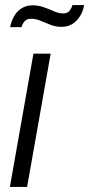

<svg xmlns="http://www.w3.org/2000/svg" viewBox="-20 -738 352 758"><path d="M19 0 112 -526H180L87 0ZM20 -631Q25 -656 36.5 -675.5Q48 -695 66.5 -706Q85 -717 109 -717Q132 -717 153 -709.5Q174 -702 193 -693.5Q212 -685 231 -685Q245 -685 253.5 -694.5Q262 -704 266 -718H312Q308 -693 295.5 -673.5Q283 -654 265 -643Q247 -632 222 -632Q200 -632 179.5 -640Q159 -648 140 -656Q121 -664 102 -664Q86 -664 77.5 -654.5Q69 -645 65 -631Z"/></svg>

Font: Archivo SemiCondensed Light
Style: Italic
Weight: 300
Width: 4
Italic angle: -10°
Designer: Hector Gatti
Foundry: Omnibus-Type
Version: Version 2.001